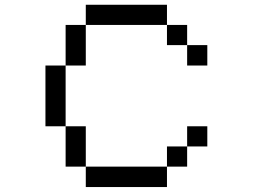

<svg xmlns="http://www.w3.org/2000/svg" viewBox="-20 -712 1040 790"><path d="M167 -192.4V-442.4H250V-609.4H333V-692.4H667V-609.4H750V-526.4H833V-442.4H750V-526.4H667V-609.4H333V-442.4H250V-192.4H333V-26.4H667V-109.4H750V-192.4H833V-109.4H750V-26.4H667V57.6H333V-26.4H250V-192.4Z"/></svg>

Font: KH Dot Kodenmachou 12
Style: Regular
Weight: 400
Designer: Original version for X68000 by Keitarou Hiraki (http://hp.vector.co.jp/authors/VA000874/) / TrueType conversion by Homem
Version: Version 1.00.20150527